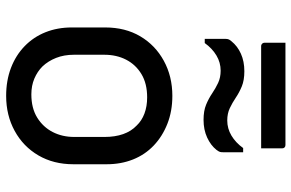

<svg xmlns="http://www.w3.org/2000/svg" viewBox="-186 -774 971 640"><g transform="rotate(90 300.0 -454.5)"><path d="M300 -543Q351 -543 393 -526.5Q435 -510 465.5 -481Q496 -452 512 -412Q528 -372 528 -324V-213Q528 -147 498.5 -96.5Q469 -46 417 -17.5Q365 11 300 11Q249 11 207 -5Q165 -21 134.5 -50.5Q104 -80 88 -120Q72 -160 72 -208V-319Q72 -386 101.5 -436Q131 -486 183 -514.5Q235 -543 300 -543ZM305 -459Q259 -459 227.5 -440Q196 -421 179.5 -389Q163 -357 163 -316V-215Q163 -182 173.5 -155.5Q184 -129 202 -110Q219 -93 242.5 -83Q266 -73 295 -73Q341 -73 372.5 -92.5Q404 -112 420.5 -144Q437 -176 437 -216V-317Q437 -352 427.5 -379Q418 -406 399 -424Q383 -441 359 -450Q335 -459 305 -459ZM382 -726Q409 -726 432.5 -740Q456 -754 474 -779H488Q488 -768 488 -756Q488 -744 488 -733Q488 -722 488 -713Q488 -706 487 -702Q486 -698 480 -690Q465 -671 439 -659Q413 -647 380 -647Q350 -647 329.5 -655.5Q309 -664 292 -675.5Q275 -687 257 -695.5Q239 -704 216 -704Q189 -704 165.5 -690Q142 -676 124 -651H110Q110 -662 110 -674Q110 -686 110 -697.5Q110 -709 110 -717Q110 -724 111 -728.5Q112 -733 118 -740Q134 -760 159.5 -771.5Q185 -783 218 -783Q248 -783 268.5 -774.5Q289 -766 306 -754.5Q323 -743 341 -734.5Q359 -726 382 -726ZM123 -920H464Q469 -920 472 -917Q475 -914 475 -909Q475 -897 475 -885.5Q475 -874 475 -863Q475 -852 475 -839H134Q131 -839 128.5 -840.5Q126 -842 124.5 -844.5Q123 -847 123 -850Q123 -863 123 -874Q123 -885 123 -896.5Q123 -908 123 -920Z"/></g></svg>

Font: Recursive
Style: Regular
Weight: 400
Version: Version 1.085